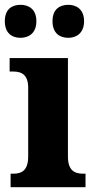

<svg xmlns="http://www.w3.org/2000/svg" viewBox="-31 -777 393 797"><path d="M253 -620C284 -620 318 -638 318 -689C318 -740 284 -757 253 -757C218 -757 187 -740 187 -689C187 -638 218 -620 253 -620ZM54 -620C87 -620 120 -638 120 -689C120 -740 87 -757 54 -757C20 -757 -11 -740 -11 -689C-11 -638 20 -620 54 -620ZM13 0H324V-56H314C277 -56 251 -71 251 -127V-536H9V-480H25C60 -480 86 -465 86 -413V-128C86 -71 61 -56 24 -56H13Z"/></svg>

Font: Noto Serif Hebrew SemiCondensed ExtraBold
Style: Regular
Weight: 800
Width: 4
Designer: Monotype Design Team
Foundry: Monotype Imaging Inc.
Version: Version 2.004